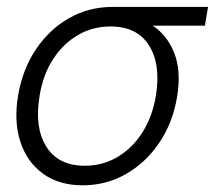

<svg xmlns="http://www.w3.org/2000/svg" viewBox="-20 -536 633 566"><path d="M224.1 10.3Q154.3 10.3 107.2 -23.7Q60.1 -57.6 40.3 -117.2Q20.5 -176.8 33.2 -253.4Q45.9 -330.1 85.2 -389.4Q124.5 -448.7 183.1 -482.2Q241.7 -515.6 311.5 -515.6H593.3L584 -460.4H430.2Q473.6 -431.6 494.1 -378.7Q514.6 -325.7 502 -250.5Q489.7 -175.3 450.4 -116.5Q411.1 -57.6 352.5 -23.7Q293.9 10.3 224.1 10.3ZM305.7 -458Q253.4 -458 209.7 -432.6Q166 -407.2 136.2 -361.1Q106.4 -314.9 96.7 -253.4Q81.1 -161.1 116.2 -104.2Q151.4 -47.4 230 -47.4Q282.7 -47.4 326.4 -73.2Q370.1 -99.1 399.7 -145.5Q429.2 -191.9 439.5 -253.4Q454.6 -345.7 419.4 -401.9Q384.3 -458 305.7 -458Z"/></svg>

Font: Inter Display Light
Style: Italic
Weight: 300
Italic angle: -9.39999°
Designer: Rasmus Andersson
Foundry: rsms
Version: Version 4.000;git-a52131595